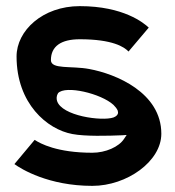

<svg xmlns="http://www.w3.org/2000/svg" viewBox="-20 -610 570 626"><path d="M27 -75C49 -59 138 -4 281 -4C394 -4 506 -84 506 -174C506 -308 358 -369 271 -385C213 -396 146 -383 146 -414C146 -459 179 -482 240 -482C347 -482 385 -457 399 -442L465 -520C449 -535 383 -590 240 -590C119 -590 34 -510 34 -426C34 -272 134 -188 216 -173C258 -165 332 -167 379 -169L393 -170L385 -158C368 -131 324 -112 281 -112C166 -112 111 -142 93 -154ZM166 -281C164 -288 164 -296 168 -304L169 -305V-306C193 -333 310 -305 350 -268C356 -262 361 -256 364 -249V-248C368 -237 358 -230 350 -227C312 -214 181 -232 166 -281Z"/></svg>

Font: Charger Eco
Style: Regular
Weight: 1000
Designer: Jasper
Foundry: Cannot Into Space Fonts
Version: Version 1.1